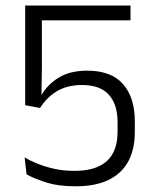

<svg xmlns="http://www.w3.org/2000/svg" viewBox="-20 -659 555 690"><path d="M251.5 10.5Q189 10.5 144.8 -3.8Q100.5 -18 75.5 -32.5L68.5 -93.5Q90 -80.5 117.2 -69.8Q144.5 -59 176.8 -52Q209 -45 247 -45Q300.5 -45 335 -61.2Q369.5 -77.5 386 -108.8Q402.5 -140 402.5 -184.5V-220.5Q402.5 -283 371.5 -318.2Q340.5 -353.5 274.5 -353.5Q223 -353.5 186 -332Q149 -310.5 124 -271L70.5 -281V-639H449V-586H130.5V-416.5L129 -316.5L129.5 -318Q151 -355.5 191.2 -380.2Q231.5 -405 294 -405Q380 -405 422.2 -356.8Q464.5 -308.5 464.5 -223V-183.5Q464.5 -124 441.8 -80.5Q419 -37 371.8 -13.2Q324.5 10.5 251.5 10.5Z"/></svg>

Font: Anek Gujarati Medium Light
Style: Regular
Weight: 300
Version: Version 1.003